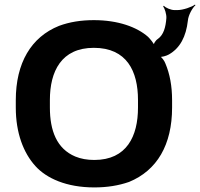

<svg xmlns="http://www.w3.org/2000/svg" viewBox="-20 -809 874 839"><path d="M718 -571C767 -599 793 -649 801 -719C803 -743 821 -775 834 -786L832 -789C818 -778 779 -765 756 -765H742C727 -765 703 -775 696 -784L693 -781C700 -772 708 -746 707 -730C704 -690 695 -657 670 -639C660 -633 650 -617 651 -609H655C654 -618 635 -640 627 -648C578 -691 496 -721 390 -721C334 -721 284 -713 238 -696C116 -647 49 -534 49 -371V-339C49 -229 82 -141 135 -83C183 -30 270 10 392 10C448 10 498 2 544 -14C666 -64 732 -176 732 -339V-371C732 -433 722 -486 703 -531C699 -543 685 -562 676 -565L675 -561C684 -558 708 -565 718 -571ZM392 -110C361 -110 333 -115 309 -125C228 -159 198 -238 198 -339V-372C198 -497 248 -600 390 -600C534 -600 583 -498 583 -372V-339C583 -214 534 -110 392 -110Z"/></svg>

Font: Asimov
Style: EdgeWide
Weight: 500
Designer: Google
Version: Version 2.000980: 2014